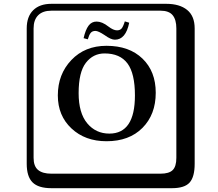

<svg xmlns="http://www.w3.org/2000/svg" viewBox="-20 -774 1140 1006"><path d="M593 -615Q608 -615 616.5 -624Q625 -633 634 -662L657 -655Q639 -566 582 -566Q561 -566 528 -590Q495 -612 480 -612Q464 -612 455.5 -602Q447 -592 440 -568L418 -574Q428 -618 444 -639.5Q460 -661 486 -661Q515 -661 548 -635Q574 -615 593 -615ZM528 -494Q468 -494 430 -445Q392 -396 392 -286Q392 -182 437 -128Q482 -74 553 -74Q687 -74 687 -274Q687 -389 648 -441.5Q609 -494 528 -494ZM796 -288Q796 -174 726.5 -104Q657 -34 538 -34Q426 -34 354.5 -101Q283 -168 283 -274Q283 -385 354 -459.5Q425 -534 538 -534Q657 -534 726.5 -467Q796 -400 796 -288ZM249 -718Q204 -718 180 -694Q156 -670 156 -625V53Q156 97 179.5 116.5Q203 136 249 136H821Q866 136 885 117Q904 98 904 53V-625Q904 -671 884.5 -694.5Q865 -718 821 -718ZM1000 84Q1000 153 973.5 182.5Q947 212 881 212H249Q181 212 150.5 181.5Q120 151 120 84V-625Q120 -687 154 -720.5Q188 -754 249 -754H851Q921 -754 960.5 -722Q1000 -690 1000 -625Z"/></svg>

Font: Libertinus Keyboard
Style: Regular
Weight: 700
Designer: Philipp H. Poll
Foundry: Khaled Hosny
Version: Version 6.7